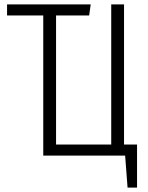

<svg xmlns="http://www.w3.org/2000/svg" viewBox="-20 -705 671 870"><path d="M542 -50H601V145H558L547 0H176V-635H12V-685H391L384 -635H234V-50H484V-685H542Z"/></svg>

Font: Fira Sans Extra Condensed Light
Style: Regular
Weight: 300
Width: 1
Designer: Carrois Corporate & Edenspiekermann AG
Foundry: Carrois Corporate GbR & Edenspiekermann AG
Version: Version 4.203